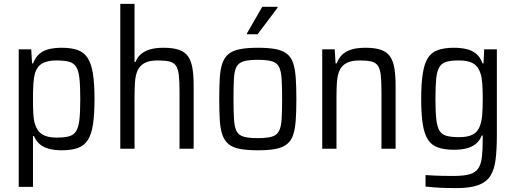

<svg xmlns="http://www.w3.org/2000/svg" viewBox="-20 -763 2645 985"><path d="M76.1 195.5V-510H140.1L144.6 -437.6H149.7Q162.3 -470.8 183.9 -488.2Q205.5 -505.5 234.3 -511.8Q263 -518 296.7 -518Q346.2 -518 378.7 -506.2Q411.3 -494.5 430 -465.1Q448.7 -435.8 456.8 -384.9Q464.8 -333.9 464.8 -255.5Q464.8 -177.7 457.3 -126.5Q449.7 -75.3 431.3 -45.9Q412.8 -16.6 380.5 -4.3Q348.2 8 297.8 8Q260.7 8 232.7 0.8Q204.7 -6.4 185.3 -22.2Q165.9 -38.1 154.3 -64.9H149.2V195.5ZM269.2 -57.1Q309.4 -57.1 333.4 -63.5Q357.5 -69.9 370.2 -89.6Q382.9 -109.3 387.4 -149Q391.8 -188.8 391.8 -255Q391.8 -322.8 387.4 -362.2Q382.9 -401.7 370.2 -420.9Q357.5 -440.1 333.4 -446.5Q309.4 -452.9 269.2 -452.9Q224.2 -452.9 197.3 -437.9Q170.5 -423 160.1 -388.8Q153.2 -364.2 151.2 -333Q149.2 -301.8 149.2 -255Q149.2 -211.3 150.9 -180.2Q152.6 -149 158.6 -129.1Q169.9 -90.5 196.5 -73.8Q223.2 -57.1 269.2 -57.1Z M597.1 0V-743H670.2V-445.4H675.3Q683.9 -468.1 701.5 -483.9Q719.1 -499.8 747.6 -508.9Q776.1 -518 819.4 -518Q869.6 -518 900.2 -506.7Q930.8 -495.4 946.4 -471.3Q962.1 -447.3 967.8 -410.1Q973.5 -372.9 973.5 -321.1V0H901V-296.5Q901 -348.7 897.1 -379.8Q893.2 -410.8 882 -426.7Q870.7 -442.5 848.4 -447.7Q826 -452.9 790.2 -452.9Q746.2 -452.9 721.8 -439.7Q697.3 -426.5 686.2 -402.2Q675.2 -377.9 672.7 -343.1Q670.2 -308.3 670.2 -264.5V0Z M1303.5 8Q1247.3 8 1210.7 1Q1174 -6.1 1153 -23.4Q1131.9 -40.7 1121.2 -70.7Q1110.4 -100.7 1107.6 -145.9Q1104.8 -191.2 1104.8 -255.1Q1104.8 -319 1107.6 -364.2Q1110.4 -409.4 1121.2 -439.4Q1131.9 -469.4 1153 -486.4Q1174 -503.5 1210.7 -510.7Q1247.3 -518 1303.5 -518Q1358.5 -518 1394.4 -511Q1430.3 -504 1452.1 -486.7Q1473.9 -469.4 1483.9 -439.4Q1493.9 -409.4 1497.2 -364.2Q1500.4 -319 1500.4 -255.1Q1500.4 -191.2 1497.2 -145.9Q1493.9 -100.7 1483.9 -70.7Q1473.9 -40.7 1452.1 -23.4Q1430.3 -6.1 1394.4 1Q1358.5 8 1303.5 8ZM1301.9 -54.4Q1349 -54.4 1374.2 -61.8Q1399.5 -69.2 1410.7 -89.6Q1422 -110.1 1424.7 -150.2Q1427.4 -190.2 1427.4 -255.1Q1427.4 -319.4 1424.7 -359.4Q1422 -399.4 1411.2 -420.4Q1400.5 -441.4 1374.7 -448.7Q1349 -456.1 1302.4 -456.1Q1256.8 -456.1 1230.8 -448.7Q1204.8 -441.4 1193.5 -420.4Q1182.3 -399.4 1180.1 -359.4Q1177.9 -319.4 1177.9 -254.5Q1177.9 -190.2 1180.6 -150.2Q1183.3 -110.1 1193.8 -89.6Q1204.4 -69.2 1230.3 -61.8Q1256.3 -54.4 1301.9 -54.4ZM1247.2 -587.3V-592.3L1325.4 -728H1403.7V-723L1301.5 -587.3Z M1633.1 0V-510H1697.1L1701.6 -437.6H1707.3Q1716.9 -463.2 1734.2 -481Q1751.5 -498.8 1781.1 -508.4Q1810.6 -518 1855.4 -518Q1905.6 -518 1936.2 -506.7Q1966.8 -495.4 1982.4 -471.3Q1998.1 -447.3 2003.8 -410.1Q2009.5 -372.9 2009.5 -321.1V0H1937V-296.5Q1937 -348.7 1933.1 -379.8Q1929.2 -410.8 1918 -426.7Q1906.7 -442.5 1884.4 -447.7Q1862 -452.9 1826.2 -452.9Q1782.2 -452.9 1757.8 -439.7Q1733.3 -426.5 1722.2 -402.2Q1711.2 -377.9 1708.7 -343.1Q1706.2 -308.3 1706.2 -264.5V0Z M2321.2 202Q2293.3 202 2264.6 201.2Q2235.9 200.5 2210 198.4Q2184 196.4 2163 194.3V135.2Q2183.7 136.2 2206.8 137.7Q2230 139.1 2255.4 139.3Q2280.8 139.6 2306.9 139.6Q2358.5 139.6 2388 131.5Q2417.5 123.5 2432.6 102.4Q2447.7 81.2 2452.1 44.1Q2456.5 7 2456.5 -50.1V-67.7H2451.4Q2440.9 -40.8 2421.2 -25Q2401.5 -9.1 2373.7 -1.9Q2346 5.3 2308.4 5.3Q2259 5.3 2225.9 -6.8Q2192.8 -18.8 2174.6 -47.8Q2156.4 -76.8 2148.6 -127.5Q2140.8 -178.2 2140.8 -255.5Q2140.8 -334.5 2148.9 -385.7Q2156.9 -436.9 2175.2 -465.7Q2193.4 -494.5 2226.4 -506.2Q2259.5 -518 2309 -518Q2341.5 -518 2370.6 -511.8Q2399.6 -505.5 2421.7 -488.2Q2443.9 -470.8 2455.4 -437.6H2460.5L2464 -510H2529V-71.1Q2529 3 2522.5 55.4Q2516.1 107.8 2495.3 139.8Q2474.5 171.8 2433.1 186.9Q2391.6 202 2321.2 202ZM2335.9 -59.3Q2380.9 -59.3 2407 -73.7Q2433.1 -88.1 2443.5 -120.8Q2451.9 -145.3 2454.2 -178.1Q2456.5 -210.8 2456.5 -255.5Q2456.5 -299.1 2454.4 -331.5Q2452.4 -363.8 2445.4 -385.5Q2434.1 -422.1 2407.8 -437.5Q2381.4 -452.9 2335.9 -452.9Q2295.7 -452.9 2271.7 -446.5Q2247.6 -440.1 2234.9 -420.1Q2222.2 -400.2 2218 -361Q2213.9 -321.8 2213.9 -255.5Q2213.9 -189.4 2218.5 -149.9Q2223.2 -110.5 2235.4 -91.3Q2247.6 -72.1 2272.2 -65.7Q2296.7 -59.3 2335.9 -59.3Z"/></svg>

Font: Saira Thin SemiCondensed
Style: Regular
Weight: 100
Width: 4
Version: Version 1.101